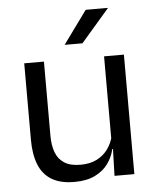

<svg xmlns="http://www.w3.org/2000/svg" viewBox="-51 -727 635 781"><g transform="rotate(-5 266.5 -336.0)"><path d="M60 -488H140.5V-184.5Q140.5 -146 151.2 -117.2Q162 -88.5 186.5 -72.8Q211 -57 252.5 -57Q291.5 -57 319.5 -71.2Q347.5 -85.5 365.2 -110.5Q383 -135.5 389.5 -167L404 -109.5H386.5Q379 -76.5 359 -49.2Q339 -22 305.2 -5.8Q271.5 10.5 222 10.5Q164.5 10.5 128.8 -11.2Q93 -33 76.5 -74.8Q60 -116.5 60 -175.5ZM386 -488H467V0H386L389.5 -117L386 -122ZM231 -549.5 328 -683H418V-681.5L303 -548.5H231Z"/></g></svg>

Font: Anek Devanagari Medium
Style: Regular
Weight: 400
Version: Version 1.003